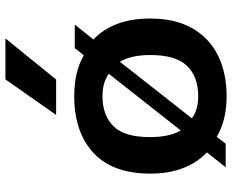

<svg xmlns="http://www.w3.org/2000/svg" viewBox="-94 -754 858 710"><g transform="rotate(-90 335.0 -399.0)"><path d="M544 -482.5Q581.5 -447.5 601.5 -394.8Q621.5 -342 621.5 -272.5Q621.5 -180 585.5 -117Q549.5 -54 485 -22Q420.5 10 334.5 10Q245.5 10 184 -26.5L158.5 6.5H71.5L126.5 -63Q89 -98 68.5 -150.8Q48 -203.5 48 -272.5Q48 -411.5 124.8 -482.5Q201.5 -553.5 334.5 -553.5Q425 -553.5 485.5 -518L512 -551.5H599ZM334.5 -449Q263.5 -449 223.2 -408.5Q183 -368 183 -273Q183 -201.5 207.5 -159.5L417 -425.5Q385.5 -449 334.5 -449ZM334.5 -95Q406 -95 446.2 -136.2Q486.5 -177.5 486.5 -272Q486.5 -343.5 461.5 -384.5L252.5 -118.5Q284 -95 334.5 -95ZM265 -620.5 396.5 -808H548L396 -620.5Z"/></g></svg>

Font: Encode Sans Expanded SemiBold
Style: Regular
Weight: 600
Width: 7
Designer: Multiple Designers
Foundry: Impallari Type
Version: Version 3.000; ttfautohint (v1.8.3) -l 8 -r 50 -G 200 -x 14 